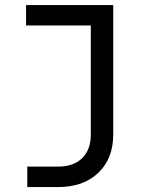

<svg xmlns="http://www.w3.org/2000/svg" viewBox="-20 -570 639 770"><path d="M89.4 180.2V98.1H213.4Q275.4 98.1 309.8 64Q344.2 29.8 344.2 -30.8V-467.8H84.5V-549.8H434.1V-30.8Q434.1 66.4 374 123.3Q314 180.2 213.4 180.2Z"/></svg>

Font: UDEV Gothic 35
Style: Regular
Weight: 400
Version: v2.1.0; ttfautohint (v1.8.4.7-5d5b-dirty) -l 6 -r 45 -G 200 